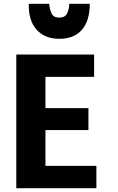

<svg xmlns="http://www.w3.org/2000/svg" viewBox="-20 -986 623 1014"><path d="M489 8V-110H220V-299H447V-415H220V-580H477V-698H66V8ZM293 -781Q371 -781 412.5 -828.5Q454 -876 454 -966H346Q345 -936 334 -914.5Q323 -893 293 -893Q263 -893 252.5 -914.5Q242 -936 240 -966H132Q130 -877 173.5 -829Q217 -781 293 -781Z"/></svg>

Font: Repo Bold
Style: Bold
Weight: 700
Designer: Stefan Peev
Foundry: Context Ltd
Version: Version 1.502